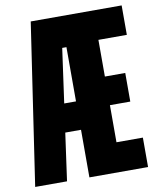

<svg xmlns="http://www.w3.org/2000/svg" viewBox="-88 -869 776 938"><g transform="rotate(-10 300.0 -400.0)"><path d="M279 0V-236H154V-377H279V-646H258L168 0H10L129 -800H580V-654H439V-472H540V-330H439V-146H570V0Z"/></g></svg>

Font: Martian Mono Condensed
Style: Bold
Weight: 700
Width: 3
Designer: Roman Shamin
Foundry: Evil Martians
Version: Version 1.000